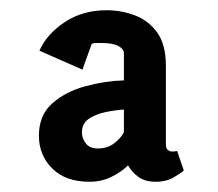

<svg xmlns="http://www.w3.org/2000/svg" viewBox="-20 -761 425 375"><path d="M155 -406Q108 -406 82 -432Q56 -458 56 -496Q56 -536 82 -559Q108 -582 146.5 -592.5Q185 -603 222 -604V-657Q222 -665 211.5 -671Q201 -677 178 -677Q173 -677 167.5 -677Q162 -677 159 -675L141 -625L57 -662Q71 -694 106 -717.5Q141 -741 188 -741Q217 -741 243.5 -731Q270 -721 287 -697.5Q304 -674 304 -632V-480Q304 -471 308 -468Q312 -465 316 -465Q320 -465 322.5 -465.5Q325 -466 326 -466L339 -428Q335 -424 320 -415Q305 -406 284 -406Q264 -406 251 -415Q238 -424 230 -438Q217 -425 197.5 -415.5Q178 -406 155 -406ZM171 -471Q190 -471 203.5 -481.5Q217 -492 222 -503V-547Q205 -546 186 -542Q167 -538 153.5 -529Q140 -520 140 -502Q140 -491 147.5 -481Q155 -471 171 -471Z"/></svg>

Font: Kreon Light
Style: Regular
Weight: 300
Designer: Julia Petretta
Foundry: Julia Petretta and Eli Heuer
Version: Version 2.002